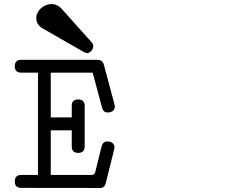

<svg xmlns="http://www.w3.org/2000/svg" viewBox="-20 -914 1244 951"><path d="M85 -554.2Q53.2 -554.2 53.2 -585.9Q53.2 -617.7 85 -617.7H463.4Q487.8 -617.7 494.6 -592.8L546.9 -397.5Q548.8 -391.6 548.8 -384.8Q548.8 -373.5 539.6 -365.2Q530.3 -356.9 512.2 -356.9Q491.7 -356.9 485.4 -381.3L439 -554.2H231.4V-332.5H335.4V-389.6Q335.4 -421.4 367.2 -421.4Q399.4 -421.4 399.4 -389.6V-189Q399.4 -156.7 367.2 -156.7Q335.4 -156.7 335.4 -189V-268.6H231.4V-47.4H438Q442.4 -47.4 450.7 -57.6L483.4 -189Q489.3 -213.4 511.7 -213.4Q529.3 -213.4 538.1 -204.8Q546.9 -196.3 546.9 -185.1Q546.9 -179.2 545.4 -173.3L503.9 -7.3Q498 17.1 476.6 17.1L85 16.6Q53.2 16.6 53.2 -15.1Q53.2 -47.4 85 -47.4H168V-554.2ZM284.7 -871.1 432.1 -706.5Q437 -701.2 439.5 -696.3Q441.9 -691.4 441.9 -685.5Q441.9 -678.2 439 -671.9Q436 -665.5 431.4 -660.9Q426.8 -656.2 421.6 -653.6Q416.5 -650.9 412.1 -650.9Q407.7 -650.9 403.3 -652.6Q398.9 -654.3 393.6 -657.2L193.4 -772Q159.7 -791 159.7 -824.7Q159.7 -838.4 166 -851.1Q172.4 -863.8 183.1 -873.3Q193.8 -882.8 207.8 -888.4Q221.7 -894 236.8 -894Q263.2 -894 284.7 -871.1Z"/></svg>

Font: Erica Type
Style: Italic
Weight: 400
Monospace: yes
Designer: Peter Wiegel
Foundry: Peter Wiegel
Version: Version 1.000 2010 initial release